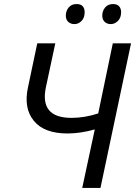

<svg xmlns="http://www.w3.org/2000/svg" viewBox="-20 -928 667 948"><path d="M386 0 448 -289Q377 -269 313 -269Q198 -269 147 -331.5Q96 -394 118 -496L164 -714H253L207 -499Q174 -346 333 -346Q365 -346 398.5 -351.5Q432 -357 465 -368L537 -714H627L476 0ZM527 -809Q509 -809 497 -820Q485 -831 485 -851Q485 -874 499 -891Q513 -908 538 -908Q558 -908 568 -897Q578 -886 578 -868Q578 -840 562 -824.5Q546 -809 527 -809ZM348 -809Q329 -809 317 -820Q305 -831 305 -851Q305 -874 319 -891Q333 -908 358 -908Q379 -908 388.5 -897Q398 -886 398 -868Q398 -840 382.5 -824.5Q367 -809 348 -809Z"/></svg>

Font: Noto Sans
Style: Italic
Weight: 400
Italic angle: -12°
Designer: Monotype Design Team
Foundry: Monotype Imaging Inc.
Version: Version 2.013; ttfautohint (v1.8.4.7-5d5b)